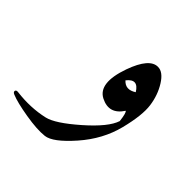

<svg xmlns="http://www.w3.org/2000/svg" viewBox="-221 -415 760 760"><g transform="rotate(45 159.0 -34.5)"><path d="M168.9 -194.3Q203.6 -291 251 -290Q279.3 -290 304.2 -250.2Q329.1 -210.4 335.9 -160.6Q342.8 -110.8 320.6 -22.5Q298.3 65.9 232.7 140.6Q167 215.3 127.2 220Q87.4 224.6 22 213.6Q-43.5 202.6 -73.7 189.9Q-84.5 185.5 -83 178.2Q-81.5 170.9 -70.3 172.4Q8.3 182.1 78.1 166Q120.6 156.2 200.4 86.2Q280.3 16.1 295.4 -31.2Q290.5 -72.3 283.2 -76.7Q245.6 -18.6 186.8 -48.3Q127.9 -78.1 168.9 -194.3ZM259.3 -156.7Q230.5 -203.6 197.3 -161.1Q222.7 -132.8 259.3 -156.7Z"/></g></svg>

Font: Amiri Quran Colored
Style: Regular
Weight: 400
Designer: Khaled Hosny
Version: Version 000.111